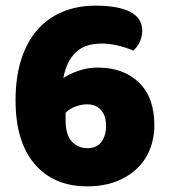

<svg xmlns="http://www.w3.org/2000/svg" viewBox="-20 -643 598 679"><path d="M483 -534Q483 -513 473.5 -493.5Q464 -474 451 -464Q424 -476 394.5 -482.5Q365 -489 340 -489Q280 -489 247.5 -457.5Q215 -426 204 -367Q224 -381 257 -392.5Q290 -404 325 -404Q417 -404 471.5 -351Q526 -298 526 -199Q526 -156 511 -117Q496 -78 466 -48.5Q436 -19 391.5 -1.5Q347 16 288 16Q170 16 102.5 -63Q35 -142 35 -288Q35 -371 55.5 -434Q76 -497 113.5 -539Q151 -581 203 -602Q255 -623 318 -623Q398 -623 440.5 -601Q483 -579 483 -534ZM287 -274Q268 -274 246.5 -266Q225 -258 212 -244V-219Q212 -165 234.5 -142Q257 -119 289 -119Q322 -119 338.5 -141Q355 -163 355 -198Q355 -233 337.5 -253.5Q320 -274 287 -274Z"/></svg>

Font: Baloo
Style: Regular
Weight: 400
Designer: Sarang Kulkarni and Ek Type
Foundry: Ek Type
Version: Version 1.443;PS 1.000;hotconv 16.6.51;makeotf.lib2.5.65220;